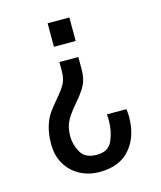

<svg xmlns="http://www.w3.org/2000/svg" viewBox="-106 -603 714 853"><g transform="rotate(-15 250.5 -177.0)"><path d="M194 -418V-526H294V-418ZM223 -150Q192 -114 176.5 -85.5Q161 -57 161 -13Q161 23 181 59Q201 95 255 95Q308 95 326.5 53.5Q345 12 345 -40Q345 -51 344.5 -58Q344 -65 344 -67H433Q434 -63 435 -53Q436 -43 436 -32Q436 60 387.5 116Q339 172 248 172Q197 172 156.5 150Q116 128 93 88.5Q70 49 70 -2Q70 -49 80.5 -83.5Q91 -118 106 -139.5Q121 -161 145 -189Q173 -221 186.5 -245Q200 -269 200 -305V-346H287V-290Q287 -245 271 -215.5Q255 -186 223 -150Z"/></g></svg>

Font: Archivo Narrow
Style: Regular
Weight: 400
Designer: Hector Gatti
Foundry: Omnibus-Type
Version: Version 1.003